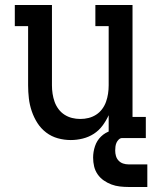

<svg xmlns="http://www.w3.org/2000/svg" viewBox="-20 -550 640 765"><path d="M262 8Q236 8 210.5 1Q185 -6 164 -22Q143 -38 129 -60Q115 -82 106.5 -107Q98 -132 95 -158Q92 -184 92 -210V-446H39V-530H187V-210Q187 -193 189.5 -176.5Q192 -160 197.5 -144.5Q203 -129 213 -115.5Q223 -102 237 -93Q251 -84 267 -80Q283 -76 300 -76Q317 -76 333 -80Q349 -84 363 -93Q377 -102 387 -115.5Q397 -129 402.5 -144.5Q408 -160 410.5 -176.5Q413 -193 413 -210V-446H360V-530H508V-84H561V0H413V-91Q403 -69 388.5 -49.5Q374 -30 354 -17Q334 -4 310 2Q286 8 262 8ZM492 195Q475 195 457.5 193Q440 191 424 185Q408 179 393.5 169Q379 159 369 144.5Q359 130 355 113Q351 96 351 78Q351 55 358.5 32.5Q366 10 382.5 -6Q399 -22 421.5 -29Q444 -36 467 -36V0Q459 0 453 6Q447 12 444 19Q441 26 440 34Q439 42 439 50Q439 61 442 71.5Q445 82 452.5 90Q460 98 470.5 101.5Q481 105 492 105H567V195Z"/></svg>

Font: Iosevka Slab Medium Extended
Style: Regular
Weight: 500
Width: 7
Monospace: yes
Designer: Belleve Invis
Foundry: Belleve Invis
Version: Version 11.1.1; ttfautohint (v1.8.3)